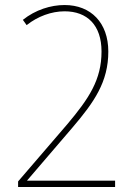

<svg xmlns="http://www.w3.org/2000/svg" viewBox="-20 -744 545 764"><path d="M438 0V-25H88V-26L268 -236C355 -338 411 -418 411 -539C411 -653 342 -724 237 -724C182 -724 121 -705 71 -665L86 -644C130 -679 185 -699 237 -699C327 -699 384 -644 384 -539C384 -427 334 -352 248 -250L52 -22V0Z"/></svg>

Font: Noto Sans Thai Looped SemiCondensed Thin
Style: Regular
Weight: 100
Width: 4
Designer: Sasikarn Vongin, Ben Mitchell
Foundry: The Fontpad Ltd
Version: Version 1.001